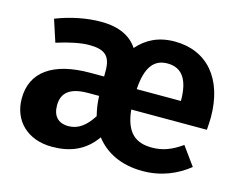

<svg xmlns="http://www.w3.org/2000/svg" viewBox="-87 -723 1095 873"><g transform="rotate(15 460.0 -286.5)"><path d="M883 -299C883 -482 787 -590 636 -590C559 -590 504 -561 462 -513C430 -561 376 -590 288 -590C224 -590 149 -576 78 -548L112 -444C171 -463 226 -474 264 -474C336 -474 366 -451 366 -380V-353H300C126 -353 30 -285 30 -160C30 -56 103 17 219 17C301 17 372 -9 423 -82C470 -21 544 17 645 17C734 17 806 -15 862 -60L799 -147C750 -112 708 -97 659 -97C585 -97 535 -130 524 -240H880C881 -256 883 -280 883 -299ZM732 -336H524C531 -444 568 -485 630 -485C703 -485 731 -429 732 -342ZM267 -93C218 -93 193 -122 193 -171C193 -234 234 -262 316 -262H367V-259C368 -228 373 -198 380 -170C348 -120 313 -93 267 -93Z"/></g></svg>

Font: Glow Sans SC Normal
Style: Bold
Weight: 700
Designer: Ryoko NISHIZUKA (kana, bopomofo & ideographs); Paul D. Hunt (Latin, Greek & Cyrillic); Sandoll Communications, Soo-young
Version: Version 0.93